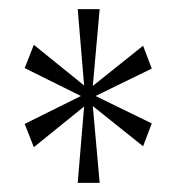

<svg xmlns="http://www.w3.org/2000/svg" viewBox="-20 -780 390 420"><path d="M150 -380 164 -547 54 -458 34 -509 157 -570 34 -631 54 -682 164 -593 150 -760H198L183 -592L293 -680L312 -630L189 -570L312 -510L293 -460L183 -548L198 -380Z"/></svg>

Font: Noto Serif Ethiopic ExtraCondensed ExtraLight
Style: Regular
Weight: 200
Width: 2
Designer: Monotype Design Team
Foundry: Monotype Imaging Inc.
Version: Version 2.102; ttfautohint (v1.8.4.7-5d5b)